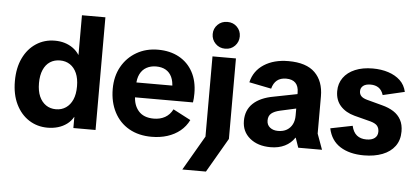

<svg xmlns="http://www.w3.org/2000/svg" viewBox="-58 -878 2619 1207"><g transform="rotate(5 1251.0 -274.5)"><path d="M262 12Q196 12 144 -21.5Q92 -55 62 -116.5Q32 -178 32 -262Q32 -346 61.5 -407.5Q91 -469 143 -503Q195 -537 261 -537Q294 -537 322.5 -528.5Q351 -520 375 -503Q399 -486 415 -461H416V-711H564V0H424V-70H423Q408 -43 383 -24.5Q358 -6 327 3Q296 12 262 12ZM304 -108Q340 -108 367 -126.5Q394 -145 409 -179Q424 -213 424 -263Q424 -312 409 -346Q394 -380 367 -398Q340 -416 304 -416Q268 -416 241 -398.5Q214 -381 199 -346.5Q184 -312 184 -263Q184 -213 199 -179Q214 -145 241 -126.5Q268 -108 304 -108Z M918 12Q836 12 775.5 -22.5Q715 -57 682 -120.5Q649 -184 649 -267Q649 -347 683 -407.5Q717 -468 776.5 -502.5Q836 -537 912 -537Q988 -537 1044.5 -506Q1101 -475 1132 -418Q1163 -361 1163 -283Q1163 -269 1162 -252.5Q1161 -236 1159 -226H719V-320H1064L1021 -305Q1021 -346 1008 -374Q995 -402 970 -416.5Q945 -431 909 -431Q875 -431 848.5 -416.5Q822 -402 807.5 -373Q793 -344 793 -301V-238Q793 -178 825.5 -140.5Q858 -103 922 -103Q962 -103 992.5 -120Q1023 -137 1041 -172L1152 -114Q1132 -73 1097.5 -45Q1063 -17 1017.5 -2.5Q972 12 918 12Z M1129 200 1291 -79 1256 53V-525H1404V-17L1278 200ZM1331 -580Q1294 -580 1269.5 -605Q1245 -630 1245 -665Q1245 -700 1269.5 -724.5Q1294 -749 1331 -749Q1368 -749 1392 -724.5Q1416 -700 1416 -665Q1416 -630 1392 -605Q1368 -580 1331 -580Z M1669 12Q1588 12 1538 -29.5Q1488 -71 1488 -139Q1488 -207 1532.5 -249Q1577 -291 1660 -306L1858 -345V-255L1709 -222Q1673 -214 1654.5 -198.5Q1636 -183 1636 -154Q1636 -126 1656 -110Q1676 -94 1707 -94Q1740 -94 1762.5 -107.5Q1785 -121 1797 -144.5Q1809 -168 1809 -200V-345Q1809 -385 1789 -405.5Q1769 -426 1730 -426Q1694 -426 1672 -408Q1650 -390 1641 -355L1501 -383Q1518 -456 1580.5 -496.5Q1643 -537 1735 -537Q1848 -537 1902.5 -483Q1957 -429 1957 -334V-99L1993 0H1843L1822 -61H1820Q1797 -26 1758.5 -7Q1720 12 1669 12Z M2258 12Q2167 12 2108 -25.5Q2049 -63 2033 -139L2172 -167Q2181 -127 2204.5 -108Q2228 -89 2265 -89Q2299 -89 2317.5 -103.5Q2336 -118 2336 -144Q2336 -166 2324.5 -180.5Q2313 -195 2282 -204L2178 -231Q2122 -246 2089 -282.5Q2056 -319 2056 -376Q2056 -424 2082 -460.5Q2108 -497 2155.5 -517Q2203 -537 2267 -537Q2321 -537 2365.5 -522.5Q2410 -508 2440 -480Q2470 -452 2480 -408L2343 -376Q2333 -407 2312.5 -421Q2292 -435 2262 -435Q2231 -435 2215 -422Q2199 -409 2199 -388Q2199 -369 2210.5 -357Q2222 -345 2247 -338L2344 -312Q2387 -301 2417.5 -281.5Q2448 -262 2464.5 -231.5Q2481 -201 2481 -158Q2481 -103 2453 -65Q2425 -27 2374.5 -7.5Q2324 12 2258 12Z"/></g></svg>

Font: TikTok Sans 24pt
Style: Bold
Weight: 700
Version: Version 4.000